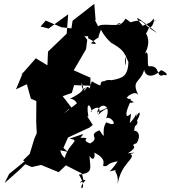

<svg xmlns="http://www.w3.org/2000/svg" viewBox="-20 -919 896 1008"><path d="M369 -472 454 -469 455 -511 367 -550 432 -661 438 -710 399 -761C430 -701 445 -748 443 -718C516 -680 469 -688 457 -692C525 -753 477 -683 510 -763C548 -690 606 -671 548 -703C638 -655 629 -643 656 -590C682 -655 622 -641 639 -574C647 -647 626 -643 655 -602C652 -518 627 -510 567 -498C522 -504 525 -481 524 -494C487 -484 539 -449 462 -492C436 -435 475 -446 439 -463C405 -414 417 -476 467 -458C416 -476 415 -421 407 -484C431 -447 409 -433 347 -400C382 -402 406 -349 360 -348L309 -414L357 -431ZM340 -346 385 -313 444 -308C429 -392 458 -370 461 -332C435 -329 527 -392 496 -316C542 -364 562 -344 546 -354C471 -321 499 -337 489 -318C493 -386 571 -379 537 -297C559 -318 615 -241 538 -277C505 -228 547 -170 502 -235C436 -208 510 -197 453 -166C393 -188 474 -195 402 -196C422 -220 435 -222 345 -191C412 -180 332 -171 316 -71C336 -79 389 -87 354 -139C383 -58 283 -66 296 -168C330 -183 300 -226 310 -255L275 -134L335 -122L313 -143L337 -197L451 -250L467 -263L391 -382L315 -323ZM658 -419C660 -417 690 -445 707 -419C666 -499 718 -484 737 -553C739 -527 772 -499 826 -551C867 -533 859 -518 840 -526C795 -504 827 -578 762 -571C748 -570 767 -666 741 -638C759 -670 770 -717 739 -754C731 -752 734 -705 763 -775C735 -772 789 -758 788 -822C770 -799 719 -762 802 -815C772 -801 707 -779 734 -778C674 -848 690 -839 805 -746C709 -799 748 -826 660 -801C687 -785 659 -808 639 -821C606 -766 574 -795 614 -798C600 -775 518 -801 495 -781C474 -818 477 -836 445 -824L482 -813L475 -899L361 -810L355 -770L302 -776L220 -811L193 -780L235 -769L338 -844L330 -742L232 -648L229 -576L168 -613L89 -523L102 -541L64 -450L121 -477L142 -401L188 -381L171 -411L170 -280L173 -220L160 -190L136 -111L101 -77L109 -72L28 -6L4 42L80 -25L113 -57L147 -42L196 -53L288 -15L326 -51L410 -8L419 30C379 56 413 19 429 27C371 89 452 85 394 -2C472 -12 453 -33 450 -101C478 -55 484 -124 469 -121C570 -72 490 -42 540 -47C538 -47 556 -67 598 -72C554 -5 538 -18 588 -26C577 -14 603 -15 598 47C615 -62 694 -88 667 -109C651 -110 727 -124 651 -114C724 -161 648 -149 698 -168C735 -233 670 -243 681 -225C693 -262 691 -291 683 -275C661 -235 714 -262 699 -286C725 -330 712 -343 695 -306C696 -351 708 -318 661 -273C671 -346 673 -317 647 -309C626 -339 714 -441 628 -383C699 -425 618 -379 626 -367C701 -443 604 -364 683 -382L645 -406Z"/></svg>

Font: Hussar Lance
Style: Italic
Weight: 700
Foundry: Cannot Into Space Fonts, PlusOne Fonts
Version: Version 2.27